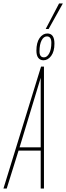

<svg xmlns="http://www.w3.org/2000/svg" viewBox="-44 -1098 386 1118"><path d="M-24 0 195 -710H212V0H193V-221H64L-5 0ZM70 -240H193V-645ZM209 -747Q190 -747 179 -761Q168 -775 168 -803Q168 -850 186.5 -876.5Q205 -903 232 -903Q252 -903 262.5 -888.5Q273 -874 273 -844Q273 -798 254 -772.5Q235 -747 209 -747ZM212 -764Q230 -764 242.5 -787Q255 -810 255 -849Q255 -886 229 -886Q210 -886 198 -862.5Q186 -839 186 -799Q186 -764 212 -764ZM222 -929 300 -1078H322L239 -929Z"/></svg>

Font: Georama ExtraCondensed Thin
Style: Italic
Weight: 100
Width: 2
Italic angle: -9°
Designer: Jean-Baptiste Levee
Foundry: Production Type
Version: Version 1.001